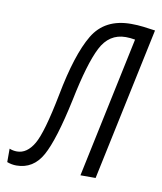

<svg xmlns="http://www.w3.org/2000/svg" viewBox="-114 -588 547 648"><g transform="rotate(10 160.0 -264.0)"><path d="M134 -246Q160 -374 188.5 -430Q217 -486 274 -486Q289 -486 306 -483L204 0H256L367 -525Q347 -528 326.5 -530.5Q306 -533 284 -533Q194 -533 153.5 -465Q113 -397 86 -255Q60 -122 36.5 -82Q13 -42 -21 -42Q-35 -42 -47 -47V-1Q-31 5 -15 5Q43 5 73.5 -50Q104 -105 134 -246Z"/></g></svg>

Font: Noto Sans Display Condensed Light
Style: Italic
Weight: 300
Width: 3
Designer: Monotype Design team
Foundry: Monotype Imaging Inc.
Version: 1.000